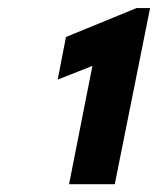

<svg xmlns="http://www.w3.org/2000/svg" viewBox="-20 -910 400 486"><path d="M213.9 -743.2 126 -708.5 147 -816.4 325.7 -889.6H359.9L270.5 -443.8H154.8Z"/></svg>

Font: Reddit Sans Fudge ExBold Italic
Style: Regular
Weight: 800
Italic angle: -11.25°
Designer: Stephen Hutchings
Version: Version 1.013